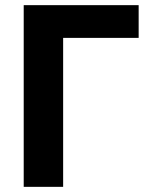

<svg xmlns="http://www.w3.org/2000/svg" viewBox="-20 -725 579 745"><path d="M72 0V-705H518V-578H225V0Z"/></svg>

Font: Nunito Sans 10pt SemiCondensed ExtraBold
Style: Regular
Weight: 800
Width: 4
Designer: Vernon Adams
Foundry: Vernon Adams
Version: Version 3.101;gftools[0.9.27]